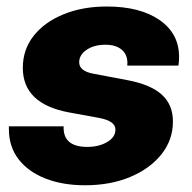

<svg xmlns="http://www.w3.org/2000/svg" viewBox="-20 -546 579 579"><path d="M236.8 12.7Q168.9 12.7 117.2 -7.6Q65.4 -27.8 36.1 -65.7Q6.8 -103.5 6.8 -156.7Q6.8 -162.1 6.8 -165H171.9Q169.4 -103 243.2 -103Q278.3 -103 303.2 -117.7Q328.1 -132.3 328.1 -155.3Q328.1 -181.2 278.8 -190.4L188 -207Q48.8 -232.9 48.8 -341.3Q48.8 -396.5 81.5 -438Q114.3 -479.5 171.6 -502.9Q229 -526.4 302.2 -526.4Q402.3 -526.4 461.2 -485.6Q520 -444.8 520 -374.5Q520 -360.8 518.1 -348.1H363.8Q366.7 -377.9 348.9 -394.5Q331.1 -411.1 297.9 -411.1Q263.7 -411.1 241.2 -395.8Q218.8 -380.4 218.8 -358.4Q218.8 -331.5 261.7 -323.7L362.3 -304.7Q433.6 -291.5 467.5 -261Q501.5 -230.5 501.5 -179.7Q501.5 -124 466.8 -80.6Q432.1 -37.1 372.3 -12.2Q312.5 12.7 236.8 12.7Z"/></svg>

Font: Inter Display ExtraBold
Style: Italic
Weight: 800
Italic angle: -9.39999°
Designer: Rasmus Andersson
Foundry: rsms
Version: Version 4.000;git-a52131595